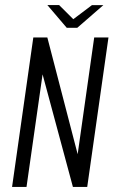

<svg xmlns="http://www.w3.org/2000/svg" viewBox="-20 -739 463 759"><path d="M27.7 0 111.7 -591H167.1L287 -129.4L352.4 -591H408.8L324.8 0H268.2L148.3 -445.1L84.8 0ZM243.8 -629.2 167.3 -718.9H213.8L269.7 -663.1L343.3 -718.6H388.5L285.5 -629.2Z"/></svg>

Font: Alumni Sans SC Thin
Style: Italic
Weight: 100
Italic angle: -8°
Designer: Robert E. Leuschke
Foundry: Robert E. Leuschke
Version: Version 1.016